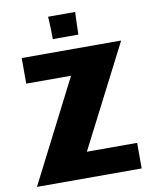

<svg xmlns="http://www.w3.org/2000/svg" viewBox="-96 -970 826 1042"><g transform="rotate(-10 316.5 -449.5)"><path d="M322 -141H599V0H22L309 -562H62V-703H610ZM391 -899Q389 -868 388.5 -837.5Q388 -807 387 -775H246Q246 -807 245 -837.5Q244 -868 242 -899Z"/></g></svg>

Font: CAT Rhythmus
Style: Regular
Weight: 400
Designer: Peter Wiegel nach alter Vorlage
Foundry: Peter Wiegel
Version: 1.000